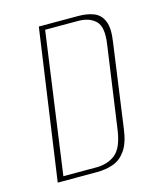

<svg xmlns="http://www.w3.org/2000/svg" viewBox="-94 -660 610 729"><g transform="rotate(-15 211.0 -295.5)"><path d="M43 0 127 -591H282Q318 -591 343.5 -580.5Q369 -570 380.5 -542Q392 -514 384 -462L338 -130Q331 -78 311 -49.5Q291 -21 262 -10.5Q233 0 197 0ZM70 -18H200Q244 -18 274 -41.5Q304 -65 314 -132L360 -458Q370 -525 345.5 -549Q321 -573 277 -573H147Z"/></g></svg>

Font: Alumni Sans Thin
Style: Italic
Weight: 100
Italic angle: -8°
Designer: Robert E. Leuschke
Foundry: Robert E. Leuschke
Version: Version 1.016